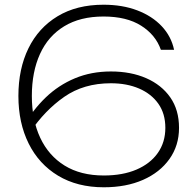

<svg xmlns="http://www.w3.org/2000/svg" viewBox="-20 -782 831 814"><path d="M419 -762Q499 -762 562 -738Q625 -714 665.5 -671Q706 -628 718 -571H662Q640 -634 578.5 -673Q517 -712 419 -712Q320 -712 252 -670.5Q184 -629 149.5 -553Q115 -477 115 -375Q115 -274 150.5 -198Q186 -122 254 -80Q322 -38 420 -38Q500 -38 558.5 -63Q617 -88 649 -133.5Q681 -179 681 -240Q681 -300 651.5 -342Q622 -384 570 -406.5Q518 -429 450 -429Q335 -429 252.5 -371.5Q170 -314 108 -222L79 -246Q119 -316 173.5 -368.5Q228 -421 297.5 -450Q367 -479 450 -479Q535 -479 600 -450.5Q665 -422 702 -369Q739 -316 739 -240Q739 -165 698.5 -108Q658 -51 586.5 -19.5Q515 12 420 12Q308 12 226.5 -37Q145 -86 101.5 -173.5Q58 -261 58 -375Q58 -490 100.5 -577Q143 -664 224 -713Q305 -762 419 -762Z"/></svg>

Font: Unbounded ExtraLight
Style: Regular
Weight: 250
Designer: Luke Prowse, Jean-Baptiste Morizot, Fátima Lázaro, Florian Runge
Foundry: NaN
Version: Version 1.701;gftools[0.9.28.dev5+ged2979d]